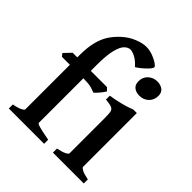

<svg xmlns="http://www.w3.org/2000/svg" viewBox="-205 -894 1031 1031"><g transform="rotate(45 310.5 -378.5)"><path d="M26.9 0V-30.8Q60.1 -36.6 76.4 -45.2Q92.8 -53.7 92.8 -59.6V-397.9H32.2L19.5 -414.1L57.6 -454.1H92.8V-469.2Q92.8 -530.8 103.8 -572.8Q114.7 -614.7 134.5 -644.3Q154.3 -673.8 180.2 -697.3Q212.9 -727.5 250.5 -742.2Q288.1 -756.8 314 -756.8Q340.3 -756.8 365.2 -747.6Q390.1 -738.3 406.5 -727.1Q422.9 -715.8 422.9 -710Q422.9 -701.2 408.2 -685.3Q393.6 -669.4 376 -655.3Q358.4 -641.1 348.6 -636.2Q325.7 -662.1 303 -674.1Q280.3 -686 265.6 -686Q249 -686 232.7 -670.7Q216.3 -655.3 205.8 -614.3Q195.3 -573.2 195.3 -496.1V-454.1H318.4L335 -437.5Q325.7 -422.4 310.8 -404.8Q295.9 -387.2 287.1 -380.9Q275.9 -386.7 255.1 -392.3Q234.4 -397.9 195.3 -397.9V-59.6Q195.3 -53.7 216.6 -47.6Q237.8 -41.5 294.9 -30.8V0ZM473.6 -543.9Q448.2 -543.9 431.9 -556.9Q415.5 -569.8 415.5 -595.7Q415.5 -627.4 437 -647.2Q458.5 -667 488.8 -667Q513.2 -667 530.3 -654.5Q547.4 -642.1 547.4 -615.7Q547.4 -584.5 526.4 -564.2Q505.4 -543.9 473.6 -543.9ZM361.8 0V-30.8Q395 -37.6 411.4 -45.9Q427.7 -54.2 427.7 -60.5V-319.8Q427.7 -353.5 425.5 -370.1Q423.3 -386.7 409.9 -393.3Q396.5 -399.9 361.8 -402.8V-432.1Q399.9 -438 436.8 -447.3Q473.6 -456.5 503.9 -468.8H530.3V-60.5Q530.3 -54.7 545.4 -46.1Q560.5 -37.6 596.2 -30.8V0Z"/></g></svg>

Font: David Libre Medium
Style: Regular
Weight: 500
Designer: Ismar David, J. Victor Gaultney, Annie Olsen and Meir Sadan
Foundry: Monotype Imaging Inc. & SIL International
Version: Version 1.100; ttfautohint (v1.8.4.7-5d5b)